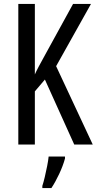

<svg xmlns="http://www.w3.org/2000/svg" viewBox="-20 -734 491 975"><path d="M451 0H357L208 -330L157 -270V0H73V-714H157V-356Q168 -382 211 -459L351 -714H442L265 -398ZM310 71Q300 108 280.5 149.5Q261 191 241 221H195V210Q201 192 207.5 164.5Q214 137 219.5 109Q225 81 227 61H310Z"/></svg>

Font: Noto Sans Bengali UI ExtraCondensed
Style: Regular
Weight: 400
Width: 2
Designer: Jelle Bosma - Monotype Design Team
Foundry: Monotype Imaging Inc.
Version: Version 2.003; ttfautohint (v1.8.4.7-5d5b)